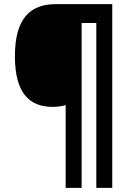

<svg xmlns="http://www.w3.org/2000/svg" viewBox="-20 -780 641 927"><path d="M522 127V-760H249C126 -760 52 -691 52 -509C52 -333 120 -264 234 -264C258 -264 280 -267 297 -273V127H374V-669H445V127Z"/></svg>

Font: Noto Sans Sinhala UI SemiCondensed
Style: Bold
Weight: 700
Width: 4
Designer: Jelle Bosma - Monotype Design Team
Foundry: Monotype Imaging Inc.
Version: Version 2.006